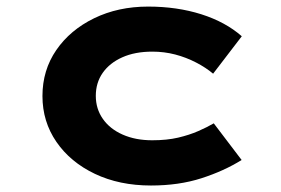

<svg xmlns="http://www.w3.org/2000/svg" viewBox="-20 -562 866 592"><path d="M445.4 10Q348.2 10 272.5 -26Q196.9 -62 153.9 -124.6Q110.9 -187.1 110.9 -265.9Q110.9 -345.6 153.6 -407.7Q196.3 -469.7 270.2 -505.7Q344.2 -541.7 436.8 -541.7Q525.9 -541.7 600.7 -518Q675.5 -494.2 725.5 -450.2L637.1 -334.8Q615 -353.5 584.5 -369.3Q554 -385.1 520.1 -394Q486.2 -402.8 449.7 -402.8Q396.2 -402.8 357.1 -385.3Q318.1 -367.9 296.7 -337.4Q275.4 -307 275.4 -266.4Q275.4 -226.5 297.1 -195.5Q318.8 -164.4 358.2 -147Q397.7 -129.5 449 -129.5Q494.5 -129.5 529.1 -137.6Q563.8 -145.8 590.8 -157.6Q617.9 -169.4 639.1 -181.7L725 -68.7Q671.1 -35 601.4 -12.5Q531.7 10 445.4 10Z"/></svg>

Font: Lexend Tera
Style: Regular
Weight: 400
Designer: Bonnie Shaver-Troup, Thomas Jockin
Foundry: Lexend
Version: Version 1.007